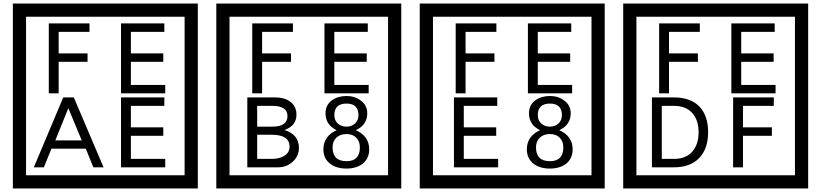

<svg xmlns="http://www.w3.org/2000/svg" viewBox="-20 -980 4660 1090"><path d="M1103 90H53V-960H1103ZM1028 15V-885H128V15ZM488 -799H313V-677H477V-629H313V-450H257V-847H488ZM918 -450H667V-847H913V-799H723V-677H907V-629H723V-498H918ZM568 -30H510L467 -136H272L229 -30H172L339 -427H399ZM444 -183 368 -366 294 -183ZM918 -30H667V-427H913V-379H723V-257H907V-209H723V-78H918Z M2258 90H1208V-960H2258ZM2183 15V-885H1283V15ZM1643 -799H1468V-677H1632V-629H1468V-450H1412V-847H1643ZM2073 -450H1822V-847H2068V-799H1878V-677H2062V-629H1878V-498H2073ZM1677 -141Q1677 -93 1641.5 -61.5Q1606 -30 1558 -30H1384V-427H1543Q1594 -427 1626 -404Q1663 -378 1663 -329Q1663 -266 1595 -242Q1677 -216 1677 -141ZM1612 -321Q1612 -379 1527 -379H1440V-261H1526Q1612 -261 1612 -321ZM1624 -147Q1624 -215 1523 -215H1440V-78H1526Q1563 -78 1590 -93Q1624 -112 1624 -147ZM2076 -132Q2076 -79 2037 -49Q2001 -23 1947 -23Q1892 -23 1856 -49Q1816 -79 1816 -132Q1816 -207 1891 -241Q1828 -271 1828 -337Q1828 -384 1865 -411Q1899 -435 1947 -435Q1994 -435 2027 -410Q2065 -383 2065 -337Q2065 -271 2000 -241Q2076 -207 2076 -132ZM2015 -326Q2015 -392 1947 -392Q1878 -392 1878 -326Q1878 -297 1897.5 -279Q1917 -261 1947 -261Q1976 -261 1995.5 -279Q2015 -297 2015 -326ZM2023 -143Q2023 -178 2002.5 -198.5Q1982 -219 1947 -219Q1911 -219 1889.5 -198.5Q1868 -178 1868 -143Q1868 -65 1947 -65Q2023 -65 2023 -143Z M3413 90H2363V-960H3413ZM3338 15V-885H2438V15ZM2798 -799H2623V-677H2787V-629H2623V-450H2567V-847H2798ZM3228 -450H2977V-847H3223V-799H3033V-677H3217V-629H3033V-498H3228ZM2808 -30H2557V-427H2803V-379H2613V-257H2797V-209H2613V-78H2808ZM3231 -132Q3231 -79 3192 -49Q3156 -23 3102 -23Q3047 -23 3011 -49Q2971 -79 2971 -132Q2971 -207 3046 -241Q2983 -271 2983 -337Q2983 -384 3020 -411Q3054 -435 3102 -435Q3149 -435 3182 -410Q3220 -383 3220 -337Q3220 -271 3155 -241Q3231 -207 3231 -132ZM3170 -326Q3170 -392 3102 -392Q3033 -392 3033 -326Q3033 -297 3052.5 -279Q3072 -261 3102 -261Q3131 -261 3150.5 -279Q3170 -297 3170 -326ZM3178 -143Q3178 -178 3157.5 -198.5Q3137 -219 3102 -219Q3066 -219 3044.5 -198.5Q3023 -178 3023 -143Q3023 -65 3102 -65Q3178 -65 3178 -143Z M4568 90H3518V-960H4568ZM4493 15V-885H3593V15ZM3953 -799H3778V-677H3942V-629H3778V-450H3722V-847H3953ZM4383 -450H4132V-847H4378V-799H4188V-677H4372V-629H4188V-498H4383ZM4000 -229Q4000 -136 3949.5 -83Q3899 -30 3805 -30H3681V-427H3805Q3900 -427 3950 -375.5Q4000 -324 4000 -229ZM3946 -229Q3946 -298 3910 -338.5Q3874 -379 3806 -379H3737V-78H3806Q3874 -78 3910 -119Q3946 -160 3946 -229ZM4373 -379H4198V-257H4362V-209H4198V-30H4142V-427H4373Z"/></svg>

Font: Unicode BMP Fallback SIL
Style: Regular
Weight: 400
Foundry: NRSI, SIL International
Version: Version 5.1 Based on Unicode 5.1